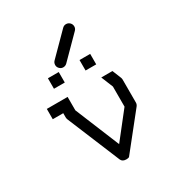

<svg xmlns="http://www.w3.org/2000/svg" viewBox="-177 -905 894 968"><g transform="rotate(-30 270.0 -420.5)"><path d="M437 -470 458 -418Q460 -412 460 -407V-273Q460 -263 453 -254L292 -52Q284.5 -49 276 -49Q253.5 -49 246 -65L118 -374Q116 -380 116 -386V-410H55V-470H176V-392L282 -134L400 -284V-401L372 -470ZM202 -640Q202 -653 211 -662L331 -783Q340 -792 352 -792Q365 -792 374 -783Q383 -774 383 -761Q383 -749 374 -740L254 -619Q245 -610 232 -610Q220 -610 211 -619Q202 -628 202 -640ZM137 -601H200V-540H137ZM321 -601H383V-540H321Z"/></g></svg>

Font: 3270 Nerd Font
Style: Regular
Weight: 400
Monospace: yes
Version: Version 3.0.1;Nerd Fonts 3.3.0